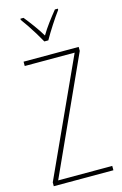

<svg xmlns="http://www.w3.org/2000/svg" viewBox="-141 -1103 681 1070"><g transform="rotate(-15 200.0 -568.0)"><path d="M374 -93H30V-115L335 -782H47V-807H365V-784L62 -118H374ZM188 -886Q175 -910 157.5 -938.5Q140 -967 122.5 -993Q105 -1019 92 -1036V-1043H110Q131 -1017 156 -983Q181 -949 200 -917Q219 -949 242 -980Q265 -1011 291 -1043H308V-1036Q285 -1005 257.5 -962.5Q230 -920 211 -886Z"/></g></svg>

Font: Noto Sans Telugu UI Condensed Thin
Style: Regular
Weight: 100
Width: 3
Designer: Jelle Bosma - Monotype Design Team
Foundry: Monotype Imaging Inc.
Version: Version 2.005; ttfautohint (v1.8.4.7-5d5b)